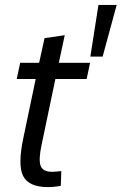

<svg xmlns="http://www.w3.org/2000/svg" viewBox="-20 -755 494 780"><path d="M229 -60 227 0Q200 5 174 5Q97 5 74 -40Q51 -85 76 -200L125 -434H48L62 -500H139L161 -600L243 -612L219 -500H346L332 -434H205L149 -167Q136 -106 145 -81.5Q154 -57 192 -57Q201 -57 209.5 -58Q218 -59 229 -60ZM380 -735H454L397 -525H347Z"/></svg>

Font: Epunda Sans
Style: Italic
Weight: 400
Italic angle: -12.0243°
Designer: Simon Atzbach
Foundry: typofactur
Version: Version 2.204; ttfautohint (v1.8.4.7-5d5b)